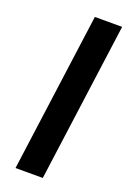

<svg xmlns="http://www.w3.org/2000/svg" viewBox="-153 -853 612 906"><g transform="rotate(20 153.0 -400.0)"><path d="M50.5 -1 158.5 -799H295.5L187.5 -1Z"/></g></svg>

Font: Merriweather Sans SemiBold
Style: Italic
Weight: 600
Italic angle: -7.5°
Designer: Eben Sorkin
Foundry: Eben Sorkin
Version: Version 2.001